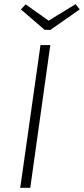

<svg xmlns="http://www.w3.org/2000/svg" viewBox="-20 -900 402 920"><path d="M221 -684 125 0H77L174 -684ZM342 -880 362 -855 222 -757H194L80 -855L103 -879L213 -801Z"/></svg>

Font: Fira Sans ExtraLight
Style: Italic
Weight: 275
Italic angle: -8°
Designer: Carrois Corporate & Edenspiekermann AG
Foundry: Carrois Corporate GbR & Edenspiekermann AG
Version: Version 4.203